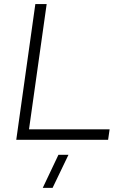

<svg xmlns="http://www.w3.org/2000/svg" viewBox="-20 -680 603 934"><path d="M207 -660.2 121.1 -50.8H513.2L505.9 0H59.1L151.9 -660.2ZM188 233.9 264.2 73.2H313L235.8 233.9Z"/></svg>

Font: Human Sans Light
Style: Italic
Weight: 300
Italic angle: -8°
Designer: Tim Radville
Foundry: Continuum
Version: Version 1.000;FEAKit 1.0